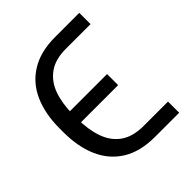

<svg xmlns="http://www.w3.org/2000/svg" viewBox="-159 -644 742 742"><g transform="rotate(-45 212.0 -273.0)"><path d="M261.2 -61H393.6V0H261.2Q181.2 0 128.4 -32.7Q75.7 -65.4 49.8 -124.5Q23.9 -183.6 23.9 -262.7V-284.7Q23.9 -363.3 50 -422.1Q76.2 -481 129.2 -513.4Q182.1 -545.9 261.2 -545.9H393.6V-484.4H261.2Q202.1 -484.9 166.3 -459.5Q130.4 -434.1 114.5 -388.9Q98.6 -343.8 98.6 -284.7V-262.7Q98.6 -203.6 114.3 -158Q129.9 -112.3 165.5 -86.7Q201.2 -61 261.2 -61ZM302.2 -302.7V-242.2H46.4V-302.7Z"/></g></svg>

Font: Inter 18pt Light
Style: Regular
Weight: 300
Designer: Rasmus Andersson
Foundry: rsms
Version: Version 4.001;git-66647c0bb